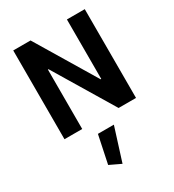

<svg xmlns="http://www.w3.org/2000/svg" viewBox="-244 -845 1203 1328"><g transform="rotate(-30 358.0 -180.5)"><path d="M292.5 83.5H419.9L336.4 348.1L246.1 305.2ZM502.4 -709H645V0H505.9L220.2 -474.6H215.3V0H73.7V-709H211.9L497.6 -233.9H502.4Z"/></g></svg>

Font: Estedad-FD Bold
Style: Regular
Weight: 700
Designer: Amin Abedi
Version: Version 7.3